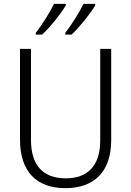

<svg xmlns="http://www.w3.org/2000/svg" viewBox="-20 -1061 682 998"><path d="M475 -1033V-1041H414C395 -1001 351 -930 319 -890V-881H352C394 -920 452 -993 475 -1033ZM322 -1033V-1041H261C241 -1000 199 -932 166 -890V-881H199C242 -921 299 -993 322 -1033ZM558 -333V-807H501V-331C501 -200 436 -134 322 -134C205 -134 141 -200 141 -335V-807H84V-335C84 -171 168 -83 320 -83C469 -83 558 -168 558 -333Z"/></svg>

Font: Noto Sans Kannada UI SemiCondensed Light
Style: Regular
Weight: 300
Width: 4
Designer: Jelle Bosma - Monotype Design Team
Foundry: Monotype Imaging Inc.
Version: Version 2.005